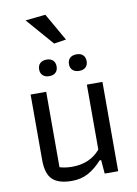

<svg xmlns="http://www.w3.org/2000/svg" viewBox="-95 -926 710 995"><g transform="rotate(-10 260.0 -428.0)"><path d="M109 -853 215 -864 298 -719 234 -709ZM134 -590Q134 -611 146.5 -622.5Q159 -634 180 -634Q202 -634 214 -622.5Q226 -611 226 -590Q226 -570 214 -558.5Q202 -547 180 -547Q159 -547 146.5 -558.5Q134 -570 134 -590ZM291 -590Q291 -611 303.5 -622.5Q316 -634 338 -634Q360 -634 372 -622.5Q384 -611 384 -590Q384 -570 372 -558.5Q360 -547 338 -547Q316 -547 303.5 -558.5Q291 -570 291 -590ZM68 -126V-470H150V-73Q181 -64 216 -64Q309 -64 364 -128V-470H446V0H375L369 -72H361Q327 -34 289 -13Q251 8 202 8Q132 8 100 -22.5Q68 -53 68 -126Z"/></g></svg>

Font: Athiti Medium
Style: Regular
Weight: 500
Designer: CadsonDemak Team
Foundry: CadsonDemak
Version: Version 1.033